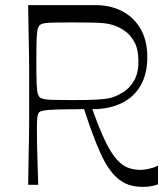

<svg xmlns="http://www.w3.org/2000/svg" viewBox="-20 -720 647 748"><path d="M89.7 0Q90.7 -72 91.6 -118Q92.6 -164 93.1 -194.5Q93.6 -225 93.6 -247.5Q93.6 -270 93.6 -293.5Q93.6 -317 93.6 -350Q93.6 -383 93.6 -406.5Q93.6 -430 93.6 -452.5Q93.6 -475 93.1 -505.5Q92.6 -536 91.6 -582Q90.7 -628 89.7 -700H352.3Q409.9 -700 455.4 -676.7Q500.9 -653.4 527.4 -608.1Q553.9 -562.9 553.9 -496.9Q553.9 -432.6 528.1 -387.3Q502.3 -342 454.1 -318.4Q406 -294.7 339.9 -294.7Q366.9 -217.9 389.9 -170.6Q412.9 -123.4 434.6 -99.1Q456.3 -74.9 479 -66.5Q501.7 -58.2 527.3 -58.2Q538.6 -58.2 550.9 -60.5Q563.3 -62.9 574.9 -66.4Q586.6 -70 595.6 -74.9V-1.9Q586 1.9 571.6 4.9Q557.3 8 534 8Q477.3 8 439.4 -24.2Q401.4 -56.4 371.3 -123.6Q341.1 -190.7 307.7 -294.6Q239.9 -294.6 203.9 -293.4Q167.9 -292.3 152.9 -289.9Q138 -287.4 132.6 -282.6Q127.4 -277.1 125.6 -264.5Q123.7 -251.9 123.7 -217.1Q123.7 -196.7 124.3 -160Q124.9 -123.3 126.4 -80.5Q128 -37.7 129 0ZM258.9 -330.1Q324.6 -330.1 358 -332Q391.4 -333.9 412.1 -339Q433.9 -344.9 458.9 -360.1Q484 -375.3 501.6 -404.5Q519.3 -433.7 519.3 -481.4Q519.3 -529.1 502.5 -558.4Q485.7 -587.6 461.5 -602.8Q437.3 -618.1 415.6 -623.8Q401.9 -627.8 384.6 -629.6Q367.4 -631.3 338.1 -632Q308.7 -632.7 258.9 -632.7Q212.3 -632.7 187.9 -632Q163.6 -631.3 153.4 -629.6Q143.1 -627.8 137 -623.8Q131.7 -620.7 128 -610.6Q124.3 -600.4 122.9 -571.6Q121.6 -542.9 121.6 -481.4Q121.6 -420.9 122.9 -391.6Q124.3 -362.4 128 -352.8Q131.7 -343.1 137 -339Q143.1 -335.9 153.4 -333.7Q163.6 -331.6 187.9 -330.9Q212.3 -330.1 258.9 -330.1Z"/></svg>

Font: Ojuju ExtraLight
Style: Regular
Weight: 200
Designer: Chisaokwu Joboson, Mirko Velimirovic
Foundry: Udi Foundry
Version: Version 1.000